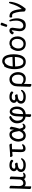

<svg xmlns="http://www.w3.org/2000/svg" viewBox="2504 -3314 1011 6058"><g transform="rotate(-90 3009.0 -284.5)"><path d="M139.2 195.8Q123 195.8 99.1 185.3Q75.2 174.8 74.2 158.2Q78.1 107.9 86.2 -150.1Q94.2 -408.2 94.2 -438L93.3 -473.1Q95.2 -490.2 115.2 -490.2Q132.3 -490.2 153.8 -478.5Q175.3 -466.8 177.2 -449.2Q177.2 -433.1 175.3 -407.2Q172.4 -373 167 -192.9Q167 -54.2 263.2 -54.2Q301.3 -54.2 336.7 -84Q372.1 -113.8 375 -171.9Q385.3 -383.8 385.3 -414.1L384.3 -467.8Q384.3 -481.9 405.3 -481.9Q420.4 -481.9 443.4 -470.9Q466.3 -460 469.2 -441.9Q464.4 -367.2 455.1 -118.2Q455.1 -44.9 490.2 -44.9Q522.5 -44.9 541.3 -53.5Q560.1 -62 572.3 -62Q589.4 -62 589.4 -45.9Q589.4 -35.2 574.2 -20Q539.1 19 486.3 19Q400.4 19 392.1 -36.1Q376 -12.2 337.6 4.9Q299.3 22 259.3 22Q182.1 22 161.1 -22L159.2 129.9V183.1Q159.2 195.8 139.2 195.8Z M829.6 23.9Q721.7 23.9 668.9 -15.1Q611.8 -58.1 611.8 -127Q611.8 -220.2 702.6 -255.9Q682.6 -258.8 659.2 -285.9Q635.7 -313 635.7 -352.1Q635.7 -383.8 655.8 -416Q675.8 -448.2 716.3 -470.2Q756.8 -492.2 815.9 -492.2Q921.9 -492.2 973.6 -452.1Q996.6 -434.1 996.6 -418.9Q996.6 -397.9 982.7 -384Q968.8 -370.1 960.9 -370.1Q950.7 -370.1 936 -384.8Q901.9 -418.9 819.8 -418.9Q763.7 -418.9 740.7 -395.5Q717.8 -372.1 717.8 -350.1Q717.8 -348.1 718.3 -335.7Q718.8 -323.2 734.4 -314.7Q750 -306.2 785.9 -306.2Q821.8 -306.2 860.8 -317.9Q878.9 -317.9 892.3 -296.9Q905.8 -275.9 905.8 -256.8Q905.8 -235.8 888.7 -234.9Q798.8 -226.1 763.4 -213.1Q728 -200.2 710.9 -176Q693.8 -151.9 693.8 -125Q693.8 -122.1 694.3 -106.4Q694.8 -90.8 728.8 -70.8Q762.7 -50.8 820.8 -50.8Q879.9 -50.8 922.9 -63Q965.8 -75.2 1001 -110.8Q1014.6 -127 1028.8 -127Q1044.9 -127 1044.9 -108.9Q1044.9 -75.2 999 -34.2Q937 23.9 829.6 23.9Z M1346.2 17.1Q1238.8 17.1 1238.8 -127L1247.1 -403.8Q1195.8 -400.9 1168.9 -397Q1142.1 -393.1 1129.9 -392.1Q1112.8 -392.1 1098.9 -413.6Q1085 -435.1 1085 -454.1Q1085 -473.1 1102.1 -473.1L1179.2 -471.2Q1378.9 -482.9 1462.9 -493.2Q1480 -493.2 1492.9 -471.7Q1505.9 -450.2 1505.9 -433.1Q1505.9 -413.1 1488.8 -413.1L1423.8 -414.1Q1401.9 -414.1 1330.1 -409.2L1322.8 -118.2L1323.7 -85.9Q1327.1 -62 1356 -59.1Q1417 -59.1 1439.9 -81.1Q1458 -95.2 1469.7 -95.2Q1487.8 -95.2 1487.8 -74.2Q1487.8 -58.1 1469.7 -36.1Q1424.8 17.1 1346.2 17.1Z M1757.8 -50.8Q1854 -50.8 1903.8 -184.1L1894 -235.8Q1877.9 -333 1856.9 -375Q1835.9 -417 1793 -417Q1728 -417 1686 -339.8Q1650.9 -274.9 1650.9 -211.9Q1650.9 -199.2 1652.8 -186Q1668 -50.8 1757.8 -50.8ZM1765.6 23.9Q1596.7 23.9 1572.8 -183.1Q1570.8 -198.2 1570.8 -212.9Q1570.8 -303.2 1616.7 -382.8Q1678.7 -492.2 1793 -492.2Q1913.6 -492.2 1944.8 -348.1Q1953.6 -391.1 1955.6 -458Q1957 -481.9 1979 -481.9Q1995.6 -481.9 2017.1 -466.1Q2038.6 -450.2 2041 -432.1Q2033.7 -379.9 2015.1 -303Q1996.6 -226.1 1978 -169.9Q1997.6 -78.1 2025.9 -61Q2041 -53.2 2064 -53.2Q2079.6 -53.2 2094.2 -66.2Q2108.9 -79.1 2121.6 -79.1Q2138.7 -79.1 2138.7 -61Q2138.7 -48.8 2126.2 -31Q2113.8 -13.2 2090.8 1.5Q2067.9 16.1 2034.7 16.1Q1963.9 16.1 1933.6 -73.2Q1907.7 -30.8 1862.3 -3.4Q1816.9 23.9 1765.6 23.9Z M2439.5 -59.1Q2495.6 -62 2536.6 -98.1Q2599.6 -154.8 2599.6 -263.2Q2599.6 -285.2 2592.5 -321Q2585.4 -356.9 2565.9 -382.6Q2546.4 -408.2 2525.4 -408.2Q2492.7 -408.2 2476.6 -377.9Q2440.4 -304.2 2439.5 -59.1ZM2409.7 193.8Q2390.6 193.8 2370.1 183.3Q2349.6 172.9 2347.7 152.8Q2356.4 55.2 2356.4 17.1Q2310.5 13.2 2268.6 -12.2Q2175.3 -64 2152.3 -191.9Q2147.5 -223.1 2147.5 -252Q2147.5 -335 2192.4 -398.9Q2242.7 -469.2 2319.3 -492.2Q2329.6 -495.1 2338.4 -495.1Q2360.4 -495.1 2372.6 -476.1Q2379.4 -465.8 2379.4 -457Q2379.4 -444.8 2367.7 -439Q2274.4 -395 2242.7 -312Q2230.5 -282.2 2230.5 -242.2Q2230.5 -222.2 2233.4 -200.2Q2251.5 -69.8 2357.4 -60.1Q2359.4 -168.9 2369.9 -278.6Q2380.4 -388.2 2420.9 -435.5Q2461.4 -482.9 2510.3 -482.9Q2584.5 -482.9 2632.3 -418.9Q2663.6 -376 2674.3 -303.2Q2677.2 -278.8 2677.2 -254.9Q2677.2 -109.9 2580.6 -33.2Q2520.5 14.2 2435.5 21Q2433.6 68.8 2433.6 173.8Q2433.6 193.8 2409.7 193.8Z M2986.3 23.9Q2878.4 23.9 2825.7 -15.1Q2768.6 -58.1 2768.6 -127Q2768.6 -220.2 2859.4 -255.9Q2839.4 -258.8 2815.9 -285.9Q2792.5 -313 2792.5 -352.1Q2792.5 -383.8 2812.5 -416Q2832.5 -448.2 2873 -470.2Q2913.6 -492.2 2972.7 -492.2Q3078.6 -492.2 3130.4 -452.1Q3153.3 -434.1 3153.3 -418.9Q3153.3 -397.9 3139.4 -384Q3125.5 -370.1 3117.7 -370.1Q3107.4 -370.1 3092.8 -384.8Q3058.6 -418.9 2976.6 -418.9Q2920.4 -418.9 2897.5 -395.5Q2874.5 -372.1 2874.5 -350.1Q2874.5 -348.1 2875 -335.7Q2875.5 -323.2 2891.1 -314.7Q2906.7 -306.2 2942.6 -306.2Q2978.5 -306.2 3017.6 -317.9Q3035.6 -317.9 3049.1 -296.9Q3062.5 -275.9 3062.5 -256.8Q3062.5 -235.8 3045.4 -234.9Q2955.6 -226.1 2920.2 -213.1Q2884.8 -200.2 2867.7 -176Q2850.6 -151.9 2850.6 -125Q2850.6 -122.1 2851.1 -106.4Q2851.6 -90.8 2885.5 -70.8Q2919.4 -50.8 2977.5 -50.8Q3036.6 -50.8 3079.6 -63Q3122.6 -75.2 3157.7 -110.8Q3171.4 -127 3185.5 -127Q3201.7 -127 3201.7 -108.9Q3201.7 -75.2 3155.8 -34.2Q3093.8 23.9 2986.3 23.9Z M3547.4 -49.8Q3591.3 -49.8 3623.5 -75.2Q3682.1 -119.1 3682.1 -215.8Q3682.1 -236.8 3676.8 -283Q3671.4 -329.1 3632.3 -372.1Q3593.3 -415 3544.4 -415Q3478.5 -415 3438 -366.9Q3397.5 -318.8 3395.5 -217.8L3392.1 -109.9Q3398.4 -109.9 3421.4 -87.9Q3462.4 -49.8 3547.4 -49.8ZM3366.2 201.2Q3348.1 201.2 3324.2 189.7Q3300.3 178.2 3300.3 158.2Q3304.2 127 3312.5 -229Q3314.5 -324.2 3346.2 -380.9Q3406.2 -492.2 3538.1 -492.2Q3597.2 -492.2 3644.8 -461.2Q3692.4 -430.2 3723.1 -377Q3763.2 -307.1 3763.2 -213.9Q3763.2 -164.1 3744.1 -107.9Q3725.1 -51.8 3675.8 -13.9Q3626.5 23.9 3555.2 23.9Q3437.5 23.9 3390.1 -40L3388.2 184.1Q3388.2 201.2 3366.2 201.2Z M4088.4 -51.8Q4161.6 -51.8 4200 -124.3Q4238.3 -196.8 4241.2 -321.8L3941.4 -312Q3943.4 -143.1 4001.5 -84Q4033.2 -51.8 4088.4 -51.8ZM3942.4 -387.2 4241.2 -397Q4234.4 -643.1 4100.6 -643.1Q4070.3 -643.1 4035.9 -616.5Q4001.5 -589.8 3974.9 -532.5Q3948.2 -475.1 3942.4 -387.2ZM4087.4 23.9Q3856.4 23.9 3856.4 -336.9Q3856.4 -423.8 3877.4 -509Q3898.4 -594.2 3938.5 -649.9Q3947.3 -661.1 3964.4 -661.1Q3980.5 -661.1 3982.4 -660.2Q3996.6 -679.2 4031 -699.2Q4065.4 -719.2 4104.5 -719.2Q4255.4 -719.2 4303.2 -545.9Q4326.7 -463.9 4326.7 -355Q4326.7 -245.1 4301.5 -160.2Q4276.4 -75.2 4223.9 -25.6Q4171.4 23.9 4087.4 23.9Z M4654.8 -48.8Q4701.7 -48.8 4737.8 -74.2Q4810.5 -127 4810.5 -241.2Q4810.5 -249 4809.1 -287.6Q4807.6 -326.2 4774.7 -373Q4741.7 -419.9 4671.6 -419.9Q4601.6 -419.9 4555.7 -356Q4509.8 -292 4509.8 -220.2Q4509.8 -213.9 4511.2 -170.9Q4512.7 -127.9 4550.8 -88.4Q4588.9 -48.8 4654.8 -48.8ZM4662.6 23.9Q4553.7 23.9 4494.6 -38.1Q4430.7 -105 4430.7 -220.2Q4430.7 -295.9 4472.7 -377Q4518.6 -460 4546.9 -460Q4559.6 -460 4564.5 -453.1Q4614.7 -492.2 4676.8 -492.2Q4738.8 -492.2 4785.6 -461.9Q4887.7 -397 4890.6 -231.9Q4890.6 -136.2 4830.6 -56.2Q4770.5 23.9 4662.6 23.9Z M5237.3 23.9Q5176.3 23.9 5138.2 1Q5054.2 -49.8 5054.2 -167Q5054.2 -216.8 5067.9 -291Q5084 -380.9 5084 -402.8Q5084 -418 5076.2 -418Q5048.3 -418 5027.3 -369.1Q5022 -357.9 5005.9 -357.9Q4992.2 -357.9 4973.1 -370.4Q4954.1 -382.8 4954.1 -403.8Q4954.1 -414.1 4959 -421.9Q4984.9 -458 5010.5 -475.1Q5036.1 -492.2 5074.2 -492.2Q5111.3 -492.2 5135.3 -472.2Q5164.1 -445.8 5164.1 -393.1Q5164.1 -362.8 5145 -253.9Q5136.2 -201.2 5136.2 -166Q5136.2 -151.9 5139.2 -127.4Q5142.1 -103 5164.1 -78.6Q5186 -54.2 5224.1 -54.2Q5302.2 -54.2 5348.1 -123Q5388.2 -183.1 5388.2 -287.1Q5388.2 -372.1 5363.3 -467.8Q5363.3 -481 5369.6 -488.5Q5376 -496.1 5386.2 -496.1Q5404.3 -496.1 5414.1 -474.1Q5460 -358.9 5460 -252.9Q5460 -151.9 5411.6 -64Q5363.3 23.9 5237.3 23.9ZM5239.3 -561Q5223.1 -561 5206.5 -570.1Q5189.9 -579.1 5189.9 -589.8Q5189.9 -598.1 5191.9 -600.1L5241.2 -753.9Q5245.1 -770 5268.1 -770Q5287.1 -770 5305.7 -759Q5324.2 -748 5324.2 -731.9Q5324.2 -728 5261.2 -574.2Q5255.9 -561 5239.3 -561Z M5752.4 21Q5739.3 21 5717.3 14.2Q5679.2 2.9 5674.3 -30.8Q5672.4 -50.8 5671.9 -86.9Q5671.4 -123 5665.8 -171.6Q5660.2 -220.2 5646.2 -274.2Q5632.3 -328.1 5618.4 -359.1Q5604.5 -390.1 5585.9 -399.2Q5567.4 -408.2 5550.3 -408.2Q5531.2 -408.2 5509.3 -405.8Q5485.4 -405.8 5485.4 -446.8Q5485.4 -491.2 5516.1 -491.2Q5610.4 -491.2 5656.2 -439.9Q5722.2 -374 5746.6 -160.2L5752.4 -101.1Q5862.3 -231 5925.3 -460.9Q5937.5 -505.9 5960.4 -505.9Q5982.4 -505.9 5982.4 -473.1Q5982.4 -419.9 5954.6 -318.8Q5909.2 -160.2 5800.3 -24.9Q5782.2 -2.9 5774.2 9Q5766.1 21 5752.4 21Z"/></g></svg>

Font: LXGW WenKai GB Screen
Style: Regular
Weight: 400
Designer: LXGW / Fontworks Inc.
Foundry: LXGW / Fontworks Inc.
Version: Version 1.321;February 19, 2024;FontCreator 14.0.0.2901 64-b